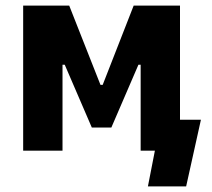

<svg xmlns="http://www.w3.org/2000/svg" viewBox="-20 -540 758 688"><path d="M63 0H204V-308H212L309 -83H379L476 -308H484V0H535L510 128H647L700 -111H625V-520H459L348 -236H340L228 -520H63Z"/></svg>

Font: Fixel Text Bold
Style: Bold
Weight: 700
Width: 4
Designer: AlfaBravo + MacPaw
Foundry: Kyrylo Tkachov, Marchela Mozhyna, Serhii Makarenko, Maria Weinstein, Zakhar Kryvoshyya
Version: Version 1.211